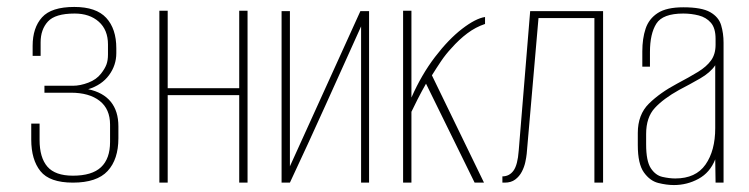

<svg xmlns="http://www.w3.org/2000/svg" viewBox="-20 -526 2158 553"><path d="M190 0Q123 0 96.5 -33Q70 -66 70 -124V-170H94V-123Q94 -72 116.5 -46Q139 -20 190 -20Q245 -20 271 -44.5Q297 -69 297 -117V-167Q297 -212 267 -235.5Q237 -259 184 -259H108V-279H190Q211 -279 234.5 -288Q258 -297 271 -314Q282 -328 286.5 -340Q291 -352 291 -369V-398Q291 -440 264.5 -463.5Q238 -487 195 -487Q139 -487 118 -464Q97 -441 97 -404V-365H74V-394Q74 -446 101 -476Q128 -506 194 -506Q257 -506 286 -474.5Q315 -443 315 -387V-373Q315 -338 294 -309.5Q273 -281 234 -269Q277 -260 299 -233Q321 -206 321 -162V-128Q321 -67 290 -33.5Q259 0 190 0Z M439 0V-495H463V-272H669V-495H693V0H669V-252H463V0Z M791 0V-494H815V-47L1018 -494H1043V0H1020V-450Q969 -337 918.5 -225Q868 -113 815 0Z M1141 0V-495H1165V-245Q1194 -311 1233 -362Q1272 -413 1311 -443Q1350 -473 1377 -477V-457Q1350 -448 1326 -430Q1302 -412 1280 -387Q1264 -370 1250.5 -350Q1237 -330 1224 -309L1374 0H1347L1207 -285Q1195 -264 1182.5 -239.5Q1170 -215 1165 -204V0Z M1427 0V-18Q1447 -18 1459 -34.5Q1471 -51 1474 -92L1507 -494H1717V0H1692V-474H1531L1497 -83Q1496 -73 1493 -59Q1490 -45 1483 -31.5Q1476 -18 1464 -9Q1452 0 1434 0Z M1921 7Q1900 7 1876 1Q1852 -5 1834.5 -29.5Q1817 -54 1817 -108V-143Q1817 -196 1849 -227.5Q1881 -259 1930 -285Q1966 -304 1990.5 -319Q2015 -334 2028 -352Q2041 -370 2041 -397V-414Q2041 -445 2027.5 -460.5Q2014 -476 1992.5 -481.5Q1971 -487 1948 -487Q1889 -487 1870.5 -458Q1852 -429 1852 -376V-334H1830V-378Q1830 -415 1839.5 -443.5Q1849 -472 1874.5 -488.5Q1900 -505 1948 -505Q2001 -505 2025.5 -491Q2050 -477 2057 -453.5Q2064 -430 2064 -403V0H2041L2040 -67Q2025 -29 1992 -11Q1959 7 1921 7ZM1925 -12Q1984 -12 2012 -52Q2040 -92 2040 -157V-338Q2026 -317 1996.5 -300Q1967 -283 1936 -267Q1891 -242 1866 -215Q1841 -188 1841 -140V-110Q1841 -62 1854.5 -41.5Q1868 -21 1888 -16.5Q1908 -12 1925 -12Z"/></svg>

Font: Alumni Sans SC Thin
Style: Regular
Weight: 100
Designer: Robert E. Leuschke
Foundry: Robert E. Leuschke
Version: Version 1.018